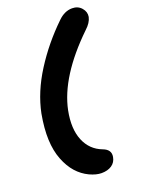

<svg xmlns="http://www.w3.org/2000/svg" viewBox="-193 -940 940 1250"><g transform="rotate(-20 277.5 -315.0)"><path d="M286.1 222.2Q249.5 222.2 204.1 201.2Q156.7 178.7 121.1 138.7Q85.4 98.6 61.8 38.3Q38.1 -22 34.9 -100.1Q31.7 -178.2 49.8 -276.9Q78.1 -416.5 165.3 -553.7Q252.4 -690.9 374 -808.1Q418.9 -852.1 471.2 -852.1Q511.2 -852.1 535.6 -824.2Q560.1 -796.4 554.2 -762.2Q545.9 -724.1 505.9 -688Q264.6 -454.6 220.2 -236.8Q196.3 -115.7 230 -33.7Q263.7 48.3 345.2 79.1Q400.4 99.6 391.1 148.9Q384.8 184.6 356.7 203.4Q328.6 222.2 286.1 222.2Z"/></g></svg>

Font: Shantell Sans Irregular Bouncy
Style: Italic
Weight: 800
Italic angle: -11.31°
Designer: Stephen Nixon, Anya Danilova, Shantell Martin
Foundry: Arrow Type
Version: Version 1.006;[9816181b4]